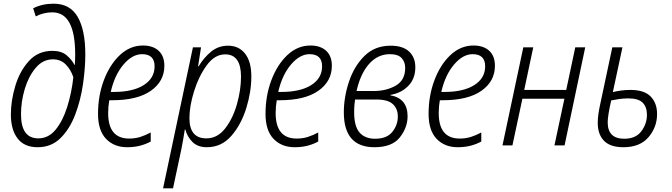

<svg xmlns="http://www.w3.org/2000/svg" viewBox="-20 -789 3646 1042"><path d="M443 -494Q443 -626 401.5 -697.5Q360 -769 271 -769Q209 -769 160 -744L174 -700Q216 -722 264 -722Q388 -722 388 -494Q388 -460 386 -437H384Q369 -466 341 -489.5Q313 -513 264 -513Q187 -513 137 -458Q87 -403 63 -322.5Q39 -242 39 -168Q39 -85 75.5 -37.5Q112 10 184 10Q259 10 309 -40Q359 -90 388.5 -168Q418 -246 430.5 -333Q443 -420 443 -494ZM94 -169Q94 -238 114.5 -306.5Q135 -375 174 -421Q213 -467 267 -467Q309 -467 336.5 -439.5Q364 -412 378 -370Q369 -286 345 -209.5Q321 -133 282 -85.5Q243 -38 188 -38Q94 -38 94 -169Z M798 -21V-70Q770 -55 742 -46Q714 -37 681 -37Q567 -37 567 -175Q567 -211 573 -245H589Q726 -245 799 -296.5Q872 -348 872 -432Q872 -485 841 -513.5Q810 -542 756 -542Q686 -542 631 -490.5Q576 -439 544 -354.5Q512 -270 512 -171Q512 -81 555.5 -35.5Q599 10 670 10Q709 10 741 1.5Q773 -7 798 -21ZM751 -495Q819 -495 819 -429Q819 -365 760.5 -327.5Q702 -290 597 -290H581Q602 -382 650 -438.5Q698 -495 751 -495Z M1008 -148Q1008 -212 1033 -293Q1058 -374 1101.5 -434Q1145 -494 1202 -494Q1288 -494 1288 -373Q1288 -302 1266 -224Q1244 -146 1202 -92Q1160 -38 1100 -38Q1008 -38 1008 -148ZM919 233 964 22Q969 -2 974 -31.5Q979 -61 983 -86H986Q996 -47 1024.5 -18.5Q1053 10 1103 10Q1182 10 1235.5 -51.5Q1289 -113 1316.5 -202Q1344 -291 1344 -374Q1344 -455 1310 -498Q1276 -541 1218 -541Q1165 -541 1125.5 -508.5Q1086 -476 1058 -429H1055L1071 -532H1027L865 233Z M1707 -21V-70Q1679 -55 1651 -46Q1623 -37 1590 -37Q1476 -37 1476 -175Q1476 -211 1482 -245H1498Q1635 -245 1708 -296.5Q1781 -348 1781 -432Q1781 -485 1750 -513.5Q1719 -542 1665 -542Q1595 -542 1540 -490.5Q1485 -439 1453 -354.5Q1421 -270 1421 -171Q1421 -81 1464.5 -35.5Q1508 10 1579 10Q1618 10 1650 1.5Q1682 -7 1707 -21ZM1660 -495Q1728 -495 1728 -429Q1728 -365 1669.5 -327.5Q1611 -290 1506 -290H1490Q1511 -382 1559 -438.5Q1607 -495 1660 -495Z M2192 -158Q2192 -255 2098 -272L2099 -274Q2158 -284 2196 -323Q2234 -362 2234 -424Q2234 -478 2200 -509.5Q2166 -541 2100 -541Q2014 -541 1958 -485.5Q1902 -430 1874 -346Q1846 -262 1846 -179Q1846 10 2012 10Q2108 10 2150 -43.5Q2192 -97 2192 -158ZM2096 -495Q2140 -495 2159.5 -474Q2179 -453 2179 -420Q2179 -354 2128 -324.5Q2077 -295 2007 -295H1915Q1936 -389 1983 -442Q2030 -495 2096 -495ZM1902 -180Q1902 -202 1903.5 -219.5Q1905 -237 1907 -249H2022Q2085 -249 2112 -224Q2139 -199 2139 -157Q2139 -110 2109 -73Q2079 -36 2016 -36Q1961 -36 1931.5 -69.5Q1902 -103 1902 -180Z M2592 -21V-70Q2564 -55 2536 -46Q2508 -37 2475 -37Q2361 -37 2361 -175Q2361 -211 2367 -245H2383Q2520 -245 2593 -296.5Q2666 -348 2666 -432Q2666 -485 2635 -513.5Q2604 -542 2550 -542Q2480 -542 2425 -490.5Q2370 -439 2338 -354.5Q2306 -270 2306 -171Q2306 -81 2349.5 -35.5Q2393 10 2464 10Q2503 10 2535 1.5Q2567 -7 2592 -21ZM2545 -495Q2613 -495 2613 -429Q2613 -365 2554.5 -327.5Q2496 -290 2391 -290H2375Q2396 -382 2444 -438.5Q2492 -495 2545 -495Z M2761 0 2815 -253H3043L2989 0H3044L3156 -532H3102L3053 -301H2825L2874 -532H2820L2707 0Z M3546 -170Q3546 -230 3511 -265.5Q3476 -301 3401 -301Q3374 -301 3349 -297.5Q3324 -294 3306 -289L3358 -532H3303L3236 -217Q3231 -194 3227.5 -169.5Q3224 -145 3224 -122Q3224 -60 3258 -25Q3292 10 3363 10Q3453 10 3499.5 -44.5Q3546 -99 3546 -170ZM3278 -125Q3278 -160 3297 -244Q3316 -248 3340 -251.5Q3364 -255 3390 -255Q3445 -255 3468 -231.5Q3491 -208 3491 -166Q3491 -117 3460.5 -76.5Q3430 -36 3368 -36Q3278 -36 3278 -125Z"/></svg>

Font: Noto Sans UI SemiCondensed Light
Style: Italic
Weight: 300
Width: 4
Designer: Monotype Design Team
Foundry: Monotype Imaging Inc.
Version: 1.001